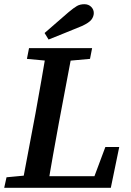

<svg xmlns="http://www.w3.org/2000/svg" viewBox="-29 -893 621 913"><path d="M-9 0 2 -50 129 -62H141L131 0ZM73 0 140 -355Q154 -432 167.5 -509.5Q181 -587 194 -664H318L251 -309Q237 -232 223 -154.5Q209 -77 197 0ZM99 -613 109 -664H409L399 -613L265 -601H228ZM138 0 147 -55H476L401 -4L472 -194H538L498 0ZM183 -736Q212 -761 240.5 -786Q269 -811 297 -835Q322 -856 337 -864.5Q352 -873 372 -873Q392 -873 404.5 -860.5Q417 -848 417 -831Q417 -815 406 -800Q395 -785 360 -769Q321 -753 281.5 -737Q242 -721 202 -705Z"/></svg>

Font: Source Serif 4 18pt SemiBold
Style: Italic
Weight: 600
Italic angle: -12°
Designer: Frank Grießhammer
Foundry: Adobe Systems Incorporated
Version: Version 4.004;hotconv 1.0.116;makeotfexe 2.5.65601